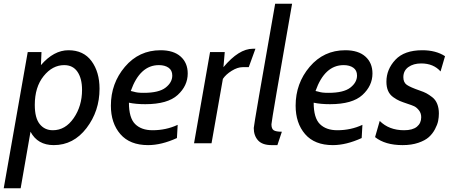

<svg xmlns="http://www.w3.org/2000/svg" viewBox="-53 -770 2435 1032"><path d="M236 10Q149 10 111 -62L58 242H-33L96 -490H170L167 -420Q236 -500 315 -500Q396 -500 439 -441.5Q482 -383 482 -293Q482 -173 412 -81.5Q342 10 236 10ZM292 -420Q229 -420 181.5 -361Q134 -302 134 -206Q134 -136 160.5 -103Q187 -70 231 -70Q298 -70 343 -135Q388 -200 388 -287Q388 -348 363.5 -384Q339 -420 292 -420Z M956 -375Q956 -309 902 -259.5Q848 -210 728 -210Q677 -210 640 -218Q640 -136 673.5 -103Q707 -70 767 -70Q840 -70 902 -99L898 -28Q815 10 743 10Q645 10 594 -49Q543 -108 543 -202Q543 -322 618.5 -411Q694 -500 810 -500Q880 -500 918 -466Q956 -432 956 -375ZM801 -420Q699 -420 650 -281Q657 -280 666.5 -277Q676 -274 688 -272.5Q700 -271 720 -271Q801 -271 837 -299Q873 -327 873 -364Q873 -392 853 -406Q833 -420 801 -420Z M1320 -508 1284 -409H1251Q1224 -409 1192.5 -389.5Q1161 -370 1145 -346L1084 0H990L1076 -490H1155L1148 -409Q1231 -508 1306 -508Z M1462 -62 1438 10H1407Q1357 10 1334 -15.5Q1311 -41 1311 -82Q1311 -98 1426 -750H1517Q1406 -119 1406 -102Q1406 -78 1418 -70Q1430 -62 1462 -62Z M1949 -375Q1949 -309 1895 -259.5Q1841 -210 1721 -210Q1670 -210 1633 -218Q1633 -136 1666.5 -103Q1700 -70 1760 -70Q1833 -70 1895 -99L1891 -28Q1808 10 1736 10Q1638 10 1587 -49Q1536 -108 1536 -202Q1536 -322 1611.5 -411Q1687 -500 1803 -500Q1873 -500 1911 -466Q1949 -432 1949 -375ZM1794 -420Q1692 -420 1643 -281Q1650 -280 1659.5 -277Q1669 -274 1681 -272.5Q1693 -271 1713 -271Q1794 -271 1830 -299Q1866 -327 1866 -364Q1866 -392 1846 -406Q1826 -420 1794 -420Z M2111 10Q2017 10 1963 -33L1988 -120Q2038 -70 2119 -70Q2165 -70 2188 -89Q2211 -108 2211 -140Q2211 -162 2198.5 -177.5Q2186 -193 2173 -199Q2160 -205 2138 -212Q2111 -221 2095.5 -227.5Q2080 -234 2061 -247.5Q2042 -261 2033 -281.5Q2024 -302 2024 -331Q2024 -397 2072 -448.5Q2120 -500 2217 -500Q2290 -500 2339 -468L2315 -386Q2277 -429 2211 -429Q2169 -429 2142 -409.5Q2115 -390 2115 -355Q2115 -327 2133.5 -314Q2152 -301 2204 -283Q2225 -276 2239 -268.5Q2253 -261 2270.5 -247.5Q2288 -234 2297 -211.5Q2306 -189 2306 -160Q2306 -140 2302 -120Q2298 -100 2285 -75.5Q2272 -51 2252 -33Q2232 -15 2195.5 -2.5Q2159 10 2111 10Z"/></svg>

Font: Cabin
Style: Italic
Weight: 400
Designer: Pablo Impallari
Foundry: Pablo Impallari. www.impallari.com Igino Marini. www.ikern.com
Version: Version 1.005